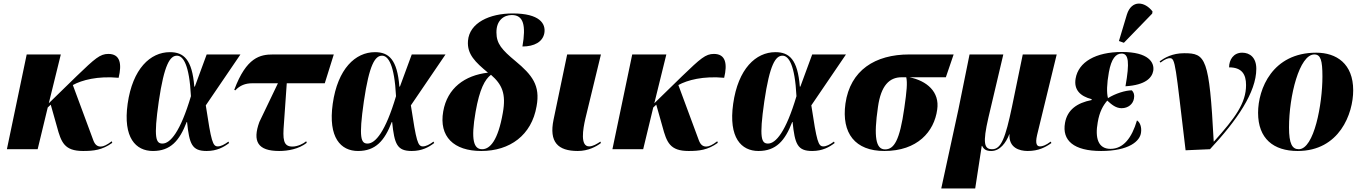

<svg xmlns="http://www.w3.org/2000/svg" viewBox="-20 -844 7700 1086"><path d="M19 0H193L250 -236L267 -252L302 -128C326 -39 344 10 450 10C509 10 558 5 615 -36L612 -45C585 -24 565 -15 550 -15C530 -15 517 -26 508 -50L392 -363C443 -391 532 -415 651 -404C670 -483 660 -539 593 -539C546 -539 518 -514 413 -413L256 -260L324 -536H131Z M845 10C944 10 995 -47 1036 -154H1038C1051 -28 1066 10 1149 10C1207 10 1246 -12 1276 -35L1272 -43C1249 -26 1229 -16 1212 -16C1183 -16 1175 -43 1144 -248L1340 -536H1149L1082 -354H1079C1067 -508 1019 -549 941 -549C830 -549 730 -455 702 -257C675 -65 748 10 845 10ZM899 -32C862 -32 848 -62 878 -270C909 -481 942 -529 981 -529C1016 -529 1051 -478 1060 -300C1000 -98 943 -32 899 -32Z M1559 10C1609 10 1670 -1 1715 -36L1712 -45C1696 -31 1663 -15 1634 -15C1581 -15 1579 -57 1586 -145L1602 -373H1817L1868 -536H1525C1452 -536 1374 -521 1305 -336L1311 -333C1337 -361 1368 -373 1407 -373H1552L1447 -154C1407 -44 1438 10 1559 10Z M2005 10C2104 10 2155 -47 2196 -154H2198C2211 -28 2226 10 2309 10C2367 10 2406 -12 2436 -35L2432 -43C2409 -26 2389 -16 2372 -16C2343 -16 2335 -43 2304 -248L2500 -536H2309L2242 -354H2239C2227 -508 2179 -549 2101 -549C1990 -549 1890 -455 1862 -257C1835 -65 1908 10 2005 10ZM2059 -32C2022 -32 2008 -62 2038 -270C2069 -481 2102 -529 2141 -529C2176 -529 2211 -478 2220 -300C2160 -98 2103 -32 2059 -32Z M2702 10C2864 10 2987 -79 3015 -243C3037 -361 2990 -420 2895 -499C2819 -562 2788 -597 2788 -660C2787 -729 2830 -759 2875 -759C2941 -759 2956 -701 2935 -581C3002 -581 3050 -607 3059 -657C3068 -710 3033 -768 2880 -768C2749 -768 2635 -715 2627 -613C2621 -537 2669 -492 2740 -433C2609 -418 2510 -346 2487 -214C2462 -71 2547 10 2702 10ZM2707 0C2660 0 2642 -51 2670 -211C2693 -342 2723 -395 2757 -421C2819 -367 2844 -315 2824 -205C2797 -50 2752 0 2707 0Z M3248 10C3307 10 3353 -15 3379 -35L3376 -43C3356 -30 3334 -16 3312 -16C3261 -16 3277 -113 3291 -173L3379 -536H3188L3111 -167C3085 -41 3135 10 3248 10Z M3444 0H3618L3675 -236L3692 -252L3727 -128C3751 -39 3769 10 3875 10C3934 10 3983 5 4040 -36L4037 -45C4010 -24 3990 -15 3975 -15C3955 -15 3942 -26 3933 -50L3817 -363C3868 -391 3957 -415 4076 -404C4095 -483 4085 -539 4018 -539C3971 -539 3943 -514 3838 -413L3681 -260L3749 -536H3556Z M4270 10C4369 10 4420 -47 4461 -154H4463C4476 -28 4491 10 4574 10C4632 10 4671 -12 4701 -35L4697 -43C4674 -26 4654 -16 4637 -16C4608 -16 4600 -43 4569 -248L4765 -536H4574L4507 -354H4504C4492 -508 4444 -549 4366 -549C4255 -549 4155 -455 4127 -257C4100 -65 4173 10 4270 10ZM4324 -32C4287 -32 4273 -62 4303 -270C4334 -481 4367 -529 4406 -529C4441 -529 4476 -478 4485 -300C4425 -98 4368 -32 4324 -32Z M4982 10C5169 10 5264 -99 5281 -224C5296 -325 5222 -387 5124 -407H5330L5374 -536H5123C4930 -536 4789 -447 4762 -258C4739 -90 4817 10 4982 10ZM4986 1C4934 1 4921 -69 4946 -239C4963 -361 5011 -407 5080 -407H5106C5113 -375 5109 -330 5095 -233C5069 -49 5037 1 4986 1Z M5304 222H5496L5533 -19H5535C5545 1 5558 10 5587 10C5636 10 5670 -36 5689 -85H5690C5685 -8 5746 10 5793 10C5855 10 5895 -12 5927 -35L5923 -43C5894 -21 5875 -16 5863 -16C5846 -16 5834 -28 5846 -80L5957 -536H5765L5704 -240C5667 -64 5643 0 5592 0C5547 0 5537 -33 5571 -180L5655 -536H5464L5401 -225Z M6337 -602 6497 -767 6499 -779C6456 -836 6381 -847 6354 -762L6309 -612ZM6208 10C6366 10 6429 -46 6434 -95C6438 -124 6429 -152 6411 -163C6382 -64 6334 -2 6261 -2C6191 -2 6173 -64 6189 -152C6199 -213 6220 -248 6243 -275C6268 -252 6292 -232 6324 -232C6362 -232 6389 -256 6394 -287C6398 -307 6393 -322 6382 -333C6345 -333 6289 -315 6247 -289C6239 -318 6240 -369 6252 -435C6266 -513 6292 -541 6324 -541C6364 -541 6370 -492 6346 -356C6461 -363 6496 -405 6503 -443C6511 -491 6476 -550 6326 -550C6177 -550 6080 -493 6064 -400C6053 -337 6089 -300 6155 -283L6154 -278C6072 -262 6017 -223 6004 -149C5986 -49 6054 10 6208 10Z M6686 6 6824 0C6976 -163 7086 -322 7086 -455C7086 -518 7050 -546 7006 -546C6957 -546 6932 -506 6932 -463C7004 -463 7028 -424 7028 -363C7028 -260 6966 -177 6847 -44H6845C6820 -518 6800 -543 6678 -543C6610 -543 6567 -517 6539 -497L6544 -490C6570 -510 6586 -515 6597 -515C6629 -515 6628 -478 6686 6Z M7320 10C7556 10 7634 -201 7634 -333C7634 -484 7539 -546 7425 -546C7177 -546 7096 -341 7096 -206C7096 -60 7183 10 7320 10ZM7326 0C7289 0 7271 -31 7271 -123C7271 -302 7330 -536 7414 -536C7450 -536 7460 -503 7460 -411C7460 -255 7413 0 7326 0Z"/></svg>

Font: Noto Serif Display SemiCondensed Black
Style: Italic
Weight: 900
Width: 4
Italic angle: -12°
Designer: Monotype Design Team
Foundry: Monotype Imaging Inc.
Version: Version 2.009